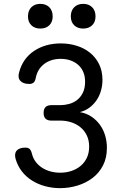

<svg xmlns="http://www.w3.org/2000/svg" viewBox="-20 -965 640 995"><path d="M79 -590Q98 -662 156.5 -701Q215 -740 295 -740Q338 -740 377 -728Q416 -716 446 -692Q476 -668 493.5 -632.5Q511 -597 511 -551Q511 -523 503.5 -496Q496 -469 481 -446.5Q466 -424 444 -407.5Q422 -391 394 -384Q428 -378 454 -360.5Q480 -343 498 -318Q516 -293 525 -262.5Q534 -232 534 -199Q534 -147 514 -108Q494 -69 460 -43Q426 -17 382 -3.5Q338 10 291 10Q251 10 214 0Q177 -10 146.5 -29Q116 -48 94 -76Q72 -104 61 -141Q53 -169 66.5 -184.5Q80 -200 112 -200Q126 -200 133.5 -193Q141 -186 145 -170Q151 -145 165 -126.5Q179 -108 198.5 -95.5Q218 -83 242 -76.5Q266 -70 292 -70Q323 -70 350 -79Q377 -88 397.5 -105Q418 -122 430 -147Q442 -172 442 -205Q442 -238 430 -263Q418 -288 397.5 -305Q377 -322 350 -331Q323 -340 292 -340H246Q226 -340 216 -350Q206 -360 206 -380Q206 -400 216 -410Q226 -420 246 -420H292Q314 -420 337 -426Q360 -432 378.5 -446Q397 -460 409 -483.5Q421 -507 421 -542Q421 -570 411.5 -592Q402 -614 385 -629Q368 -644 345 -652Q322 -660 295 -660Q244 -660 209 -633.5Q174 -607 165 -560Q162 -544 154 -537Q146 -530 132 -530Q100 -530 85.5 -546Q71 -562 79 -590ZM411 -817Q382 -817 364.5 -834Q347 -851 347 -880Q347 -910 364.5 -927.5Q382 -945 411 -945Q440 -945 457.5 -927.5Q475 -910 475 -880Q475 -851 457.5 -834Q440 -817 411 -817ZM189 -817Q160 -817 142.5 -834Q125 -851 125 -880Q125 -910 142.5 -927.5Q160 -945 189 -945Q218 -945 235.5 -927.5Q253 -910 253 -880Q253 -851 235.5 -834Q218 -817 189 -817Z"/></svg>

Font: Maple Mono NF CN
Style: Regular
Weight: 400
Monospace: yes
Designer: subframe7536
Version: Version 7.000